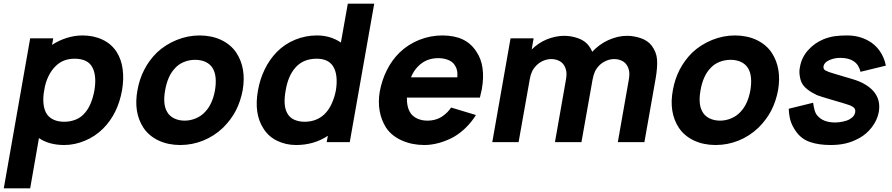

<svg xmlns="http://www.w3.org/2000/svg" viewBox="-30 -770 4830 1040"><path d="M631 -281Q608.5 -154 529 -74Q486 -31 430.5 -8Q374.5 15.5 318.5 15.5Q235.5 15.5 181 -22L133.5 250H-9.5L133.5 -562.5H258.5L252 -527Q288.5 -551 331.2 -564.5Q374 -578 416.5 -578Q477 -578 525.2 -555.2Q573.5 -532.5 602 -488.5Q627.5 -448 634.5 -394.5Q641.5 -341 631 -281ZM481.5 -281Q494 -357 472 -402Q448 -452 374 -452Q312 -452 272 -412.5Q248 -389.5 231.8 -355.5Q215.5 -321.5 209.5 -281Q202 -241.5 205.8 -207Q209.5 -172.5 225 -150Q255 -110.5 318.5 -110.5Q351.5 -110.5 381 -122.5Q410.5 -134.5 431.5 -160.5Q466.5 -201 481.5 -281Z M747 -78Q692.5 -161.5 714.5 -281Q735.5 -401 819 -484.5Q865.5 -528.5 927 -553.5Q988 -578 1051 -578Q1082.5 -578 1112 -572Q1141.5 -566 1167.2 -554Q1193 -542 1214 -524.5Q1235 -507 1250 -484.5Q1305 -401 1284.5 -281Q1273 -221 1248 -172Q1223 -123 1178 -78Q1130 -32.5 1070.5 -8.5Q1011 15.5 946 15.5Q914.5 15.5 885 9.5Q855.5 3.5 829.8 -8.5Q804 -20.5 783 -38Q762 -55.5 747 -78ZM1123 -399Q1109.5 -422 1084.8 -434Q1060 -446 1027 -446Q995 -446 965.8 -434Q936.5 -422 916.5 -399Q878 -358 864.5 -281Q851 -205 875 -164.5Q887.5 -141.5 913 -129Q938.5 -116.5 970 -116.5Q1001.5 -116.5 1031 -129Q1060.5 -141.5 1081.5 -164.5Q1121 -206 1134.5 -281Q1147 -357.5 1123 -399Z M1997 -750 1864.5 0H1739.5L1746 -34.5Q1670.5 15.5 1574 15.5Q1518 15.5 1470 -8Q1423.5 -31 1397 -74Q1344.5 -154.5 1367.5 -281Q1378 -341 1404 -394.5Q1430 -448 1469.5 -488.5Q1513 -532.5 1569.5 -555.2Q1626 -578 1686.5 -578Q1760 -578 1816.5 -539.5L1854 -750ZM1789.5 -281Q1796 -321.5 1792.2 -355.5Q1788.5 -389.5 1773 -412.5Q1747 -452 1685.5 -452Q1611 -452 1568.5 -402Q1530.5 -358 1517.5 -281Q1503 -201.5 1524 -160.5Q1536.5 -134.5 1562 -122.5Q1587.5 -110.5 1619.5 -110.5Q1683.5 -110.5 1726 -150Q1750 -172.5 1766 -207Q1782 -241.5 1789.5 -281Z M2189.5 -164.5Q2202 -141.5 2227.5 -129Q2253 -116.5 2284.5 -116.5Q2333 -116.5 2368.5 -141.5Q2397 -162 2413.5 -187.5L2548 -147Q2527 -112.5 2496 -81.2Q2465 -50 2429 -29Q2391.5 -8 2349.5 3.8Q2307.5 15.5 2268.5 15.5Q2202.5 15.5 2147 -9Q2091.5 -33.5 2061.5 -78Q2008.5 -162.5 2027 -274Q2038.5 -336 2065.5 -390Q2092.5 -444 2133.5 -484.5Q2180.5 -530 2241 -554Q2301.5 -578 2365.5 -578Q2429.5 -578 2475.2 -557Q2521 -536 2551 -489.5Q2602 -414 2580 -287.5L2569.5 -241.5H2174Q2173 -193.5 2189.5 -164.5ZM2233.5 -409.5Q2210 -385.5 2196 -351H2447Q2451 -389.5 2435.5 -413.5Q2424 -434.5 2399 -444.8Q2374 -455 2343.5 -455Q2277.5 -455 2233.5 -409.5Z M3521 -342.5 3460.5 0H3316.5L3375 -332.5Q3381 -363.5 3378 -383.2Q3375 -403 3363.5 -420Q3353 -434.5 3335.5 -442.2Q3318 -450 3297 -450Q3276 -450 3255.8 -441.8Q3235.5 -433.5 3219.5 -419Q3201 -401 3192.8 -382.8Q3184.5 -364.5 3180 -340.5L3119.5 0H2976L3034.5 -332.5Q3040.5 -363.5 3037.5 -383.2Q3034.5 -403 3023 -420Q3012.5 -434.5 2994.8 -442.2Q2977 -450 2956 -450Q2935 -450 2914.8 -441.8Q2894.5 -433.5 2879 -419Q2860.5 -401 2852 -382.8Q2843.5 -364.5 2839.5 -340.5L2779 0H2636.5L2735.5 -562.5H2860.5L2850 -502Q2868 -520 2888.8 -533.8Q2909.5 -547.5 2932.2 -556.8Q2955 -566 2978.8 -571Q3002.5 -576 3026 -576Q3063.5 -576 3101 -563Q3137.5 -550 3158 -524Q3172.5 -504.5 3178 -489.5Q3196.5 -509.5 3218.8 -525.8Q3241 -542 3265.5 -553Q3290 -564 3315.5 -570Q3341 -576 3366.5 -576Q3404 -576 3441.5 -563Q3478 -550.5 3499 -524Q3526 -488.5 3529 -447.5Q3532 -405 3521 -342.5Z M3647 -78Q3592.5 -161.5 3614.5 -281Q3635.5 -401 3719 -484.5Q3765.5 -528.5 3827 -553.5Q3888 -578 3951 -578Q3982.5 -578 4012 -572Q4041.5 -566 4067.2 -554Q4093 -542 4114 -524.5Q4135 -507 4150 -484.5Q4205 -401 4184.5 -281Q4173 -221 4148 -172Q4123 -123 4078 -78Q4030 -32.5 3970.5 -8.5Q3911 15.5 3846 15.5Q3814.5 15.5 3785 9.5Q3755.5 3.5 3729.8 -8.5Q3704 -20.5 3683 -38Q3662 -55.5 3647 -78ZM4023 -399Q4009.5 -422 3984.8 -434Q3960 -446 3927 -446Q3895 -446 3865.8 -434Q3836.5 -422 3816.5 -399Q3778 -358 3764.5 -281Q3751 -205 3775 -164.5Q3787.5 -141.5 3813 -129Q3838.5 -116.5 3870 -116.5Q3901.5 -116.5 3931 -129Q3960.5 -141.5 3981.5 -164.5Q4021 -206 4034.5 -281Q4047 -357.5 4023 -399Z M4631 -381Q4614 -456.5 4521.5 -456.5Q4488.5 -456.5 4461.5 -444Q4434 -431.5 4431 -411.5Q4428 -396 4440.8 -388.5Q4453.5 -381 4485 -372L4584 -342.5Q4663.5 -320 4702.5 -274.5Q4741.5 -229 4730 -162.5Q4722 -120 4693 -81.5Q4678.5 -62.5 4661.5 -47.8Q4644.5 -33 4624.5 -22Q4586 -1 4549.5 7.2Q4513 15.5 4469.5 15.5Q4403 15.5 4355.5 -1.5Q4308 -18.5 4280 -60.5Q4259 -90.5 4251.2 -119.2Q4243.5 -148 4242.5 -181L4374.5 -213.5Q4377 -193.5 4382 -174.8Q4387 -156 4396.5 -145Q4427.5 -106.5 4494.5 -106.5Q4513 -106.5 4536.5 -111.5Q4560.5 -116.5 4573.5 -125Q4587 -133.5 4593.2 -141.2Q4599.5 -149 4602 -160.5Q4606 -181 4590.5 -190.5Q4575.5 -200.5 4555.5 -205.5L4530 -213.5L4468.5 -231.5Q4439 -240 4420.8 -246Q4402.5 -252 4394.5 -255Q4335.5 -283 4315.5 -316.5Q4310 -325.5 4306.8 -336.8Q4303.5 -348 4301.8 -360Q4300 -372 4300.2 -384Q4300.5 -396 4303 -406.5Q4311.5 -458 4346.5 -497.5Q4381.5 -537 4431 -557.5Q4462.5 -570 4492.2 -574Q4522 -578 4558 -578Q4622 -578 4672.5 -550Q4710 -530 4735 -494.2Q4760 -458.5 4768.5 -414.5Z"/></svg>

Font: Russisch Sans ExtraBold
Style: Italic
Weight: 800
Width: 4
Italic angle: -10°
Designer: Michael Sharanda (font) & Cristiano Sobral (main changes)
Foundry: Michael Sharanda
Version: Version 2.00;September 8, 2020;FontCreator 13.0.0.2681 64-bi